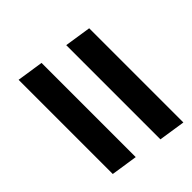

<svg xmlns="http://www.w3.org/2000/svg" viewBox="-51 -598 627 627"><g transform="rotate(45 262.5 -284.0)"><path d="M46 -143H481L495 -235H60ZM76 -333H511L525 -425H90Z"/></g></svg>

Font: Charger Pro
Style: ExBdNarObl
Weight: 400
Designer: Jasper
Foundry: Cannot Into Space Fonts
Version: Version 1.09